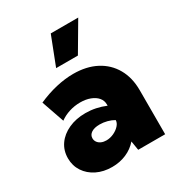

<svg xmlns="http://www.w3.org/2000/svg" viewBox="-176 -847 903 973"><g transform="rotate(-30 275.5 -361.0)"><path d="M512.2 0H354.5L345.7 -53.7Q318.8 -22.9 280.8 -6.6Q242.7 9.8 197.8 9.8Q147.5 9.8 108.4 -9.5Q69.3 -28.8 46.9 -62.7Q24.4 -96.7 24.4 -140.1Q24.4 -186 48.8 -220.7Q73.2 -255.4 116.5 -275.1Q159.7 -294.9 215.3 -294.9Q245.6 -294.9 274.9 -288.8Q304.2 -282.7 332 -271V-278.8Q332 -301.3 317.6 -318.4Q303.2 -335.4 277.6 -345.2Q252 -355 219.2 -355Q186 -355 155 -345.2Q124 -335.4 99.6 -317.4L53.7 -449.7Q107.4 -473.6 160.2 -485.8Q212.9 -498 261.2 -498Q337.9 -498 394.3 -468.5Q450.7 -439 481.4 -385Q512.2 -331.1 512.2 -257.8ZM239.3 -121.6Q261.2 -121.6 282.5 -131.3Q303.7 -141.1 317.4 -156.2Q331.1 -171.4 331.1 -187V-187.5Q313.5 -197.8 292 -203.4Q270.5 -209 249 -209Q218.3 -209 200.4 -197.5Q182.6 -186 182.6 -166Q182.6 -153.3 189.9 -143.1Q197.3 -132.8 210.2 -127.2Q223.1 -121.6 239.3 -121.6ZM328.6 -566.4H201.2L265.6 -732.4H426.3Z"/></g></svg>

Font: Kumbh Sans Black
Style: Regular
Weight: 900
Version: Version 1.005